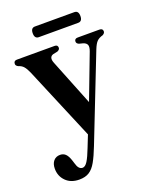

<svg xmlns="http://www.w3.org/2000/svg" viewBox="-154 -650 784 980"><g transform="rotate(-20 238.0 -160.0)"><path d="M198.5 109 224.5 43.5 58 -352.5Q47.5 -376.5 37 -388.5Q26.5 -400.5 9 -405.5Q-3.5 -412 -3.5 -421.5Q-3.5 -439 14 -439H219.5Q236 -439 236 -423Q236 -413 222.5 -407L198.5 -402Q172 -394 186.5 -358.5L286 -109.5L378 -351.5Q386 -373 381.8 -384.5Q377.5 -396 361 -401.5L339.5 -407Q326.5 -412.5 326.5 -423Q326.5 -439 344.5 -439H462.5Q480.5 -439 480.5 -423Q480.5 -413.5 468.5 -406.5Q447 -400.5 435.8 -389.2Q424.5 -378 413.5 -350.5L233 110Q214 159 197.2 188.8Q180.5 218.5 159.2 232Q138 245.5 105.5 245.5Q59.5 245.5 32.5 218.2Q5.5 191 5.5 151Q5.5 124 18.8 108.5Q32 93 54.5 93Q71.5 93 83 103.5Q94.5 114 103 138.5L109.5 159Q119 194.5 141 194.5Q155.5 194.5 168.8 173.2Q182 152 198.5 109ZM136 -537.5Q136 -566.5 158.5 -566.5H372.5Q395 -566.5 395 -537.5Q395 -508.5 372.5 -508.5H158.5Q136 -508.5 136 -537.5Z"/></g></svg>

Font: Fraunces 144pt Soft SemiBold
Style: Regular
Weight: 600
Version: Version 1.000;[b76b70a41]